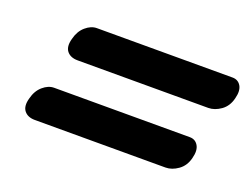

<svg xmlns="http://www.w3.org/2000/svg" viewBox="-57 -592 657 500"><g transform="rotate(20 271.5 -342.0)"><path d="M88 -433.5Q93.5 -456 108.5 -469Q123.5 -482 139.5 -482H515.5Q531 -482 538.8 -469Q546.5 -456 540.5 -433.5Q535 -410.5 517.8 -398.2Q500.5 -386 483 -386H121Q101 -386 91.2 -398.2Q81.5 -410.5 88 -433.5ZM36.5 -249.5Q42 -272 57 -285Q72 -298 88 -298H464Q479.5 -298 487.2 -285Q495 -272 489 -249.5Q483.5 -226.5 466.2 -214.2Q449 -202 431.5 -202H69.5Q49.5 -202 39.8 -214.2Q30 -226.5 36.5 -249.5Z"/></g></svg>

Font: Fraunces 144pt SuperSoft
Style: Bold Italic
Weight: 700
Italic angle: -16°
Version: Version 1.000;[0bf87f6ff]